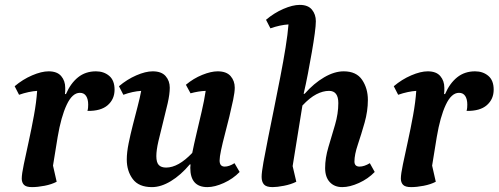

<svg xmlns="http://www.w3.org/2000/svg" viewBox="-20 -754 2041 786"><path d="M111 12Q87 12 78 2.5Q69 -7 69 -23Q69 -41 77.5 -81.5Q86 -122 97.5 -174.5Q109 -227 119 -281.5Q129 -336 132 -382Q116 -381 97 -377Q78 -373 58 -366L40 -401Q73 -429 111.5 -445.5Q150 -462 179 -462Q214 -462 230.5 -442.5Q247 -423 247 -395Q247 -389 247 -382.5Q247 -376 246 -369H250Q269 -413 299.5 -437.5Q330 -462 373 -462Q405 -462 427 -443.5Q449 -425 449 -387Q449 -348 421 -323.5Q393 -299 338 -300Q340 -307 340.5 -313.5Q341 -320 341 -326Q341 -348 332.5 -361Q324 -374 307 -374Q276 -374 253 -325Q230 -276 216 -193L197 -76L212 -10Q191 1 162.5 6.5Q134 12 111 12Z M602 12Q548 12 523.5 -21Q499 -54 499 -101Q499 -130 506.5 -167Q514 -204 524 -243Q534 -282 543.5 -318.5Q553 -355 558 -382Q541 -381 522.5 -377Q504 -373 485 -366L467 -401Q500 -429 538 -445.5Q576 -462 605 -462Q641 -462 658 -442.5Q675 -423 675 -395Q675 -369 666.5 -331.5Q658 -294 647.5 -253.5Q637 -213 628.5 -176Q620 -139 620 -115Q620 -89 630 -78.5Q640 -68 660 -68Q710 -68 767 -128Q774 -163 784.5 -207.5Q795 -252 805.5 -297Q816 -342 822 -382Q793 -381 760 -372L741 -407Q772 -433 808 -447.5Q844 -462 871 -462Q907 -462 924 -442.5Q941 -423 941 -395Q941 -377 934.5 -345.5Q928 -314 919 -277Q910 -240 900.5 -204Q891 -168 885 -139.5Q879 -111 879 -97Q879 -72 900 -72Q918 -72 940 -86L961 -50Q934 -22 896.5 -5Q859 12 829 12Q759 12 759 -67Q759 -73 760 -81H757Q720 -37 679.5 -12.5Q639 12 602 12Z M1096 12Q1070 12 1060.5 1Q1051 -10 1051 -30Q1051 -48 1058.5 -90Q1066 -132 1077.5 -189Q1089 -246 1102 -310.5Q1115 -375 1127.5 -439Q1140 -503 1149 -559Q1158 -615 1161 -654Q1144 -653 1125.5 -649Q1107 -645 1087 -638L1069 -673Q1102 -701 1140 -717.5Q1178 -734 1207 -734Q1241 -734 1257 -714.5Q1273 -695 1273 -667Q1273 -650 1268.5 -616.5Q1264 -583 1256.5 -540Q1249 -497 1240.5 -452.5Q1232 -408 1223 -370H1227Q1265 -413 1307 -437.5Q1349 -462 1387 -462Q1439 -462 1462.5 -427Q1486 -392 1486 -345Q1486 -299 1472.5 -251.5Q1459 -204 1445 -162.5Q1431 -121 1431 -93Q1431 -72 1452 -72Q1471 -72 1494 -86L1514 -50Q1487 -22 1449.5 -5Q1412 12 1381 12Q1349 12 1330 -8.5Q1311 -29 1311 -66Q1311 -107 1324.5 -152Q1338 -197 1351.5 -243Q1365 -289 1365 -332Q1365 -382 1327 -382Q1302 -382 1275 -368Q1248 -354 1218 -322L1178 -74L1193 -10Q1171 1 1142.5 6.5Q1114 12 1096 12Z M1663 12Q1639 12 1630 2.5Q1621 -7 1621 -23Q1621 -41 1629.5 -81.5Q1638 -122 1649.5 -174.5Q1661 -227 1671 -281.5Q1681 -336 1684 -382Q1668 -381 1649 -377Q1630 -373 1610 -366L1592 -401Q1625 -429 1663.5 -445.5Q1702 -462 1731 -462Q1766 -462 1782.5 -442.5Q1799 -423 1799 -395Q1799 -389 1799 -382.5Q1799 -376 1798 -369H1802Q1821 -413 1851.5 -437.5Q1882 -462 1925 -462Q1957 -462 1979 -443.5Q2001 -425 2001 -387Q2001 -348 1973 -323.5Q1945 -299 1890 -300Q1892 -307 1892.5 -313.5Q1893 -320 1893 -326Q1893 -348 1884.5 -361Q1876 -374 1859 -374Q1828 -374 1805 -325Q1782 -276 1768 -193L1749 -76L1764 -10Q1743 1 1714.5 6.5Q1686 12 1663 12Z"/></svg>

Font: Petrona
Style: Bold Italic
Weight: 700
Italic angle: -9°
Designer: Ringo R. Seeber
Foundry: Ringo R. Seeber
Version: Version 2.001; ttfautohint (v1.8.3)